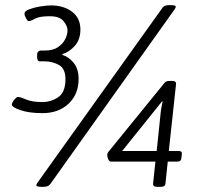

<svg xmlns="http://www.w3.org/2000/svg" viewBox="-20 -723 790 745"><path d="M143 2Q121 2 121 -4Q121 -8 126 -15L612 -695Q619 -703 635 -703H641Q654 -703 658 -701.5Q662 -700 662 -697Q662 -693 657 -686L176 -10Q171 -3 164 -0.5Q157 2 147 2ZM145 -284Q93 -284 59.5 -295.5Q26 -307 26 -317Q26 -324 35 -335.5Q44 -347 50 -347Q58 -347 81.5 -337Q105 -327 144 -327Q178 -327 206 -346Q234 -365 234 -416Q234 -457 208.5 -471Q183 -485 153 -485H134Q124 -485 124 -503V-509Q124 -519 128.5 -523Q133 -527 138 -527H155Q186 -527 205 -540Q224 -553 233 -571Q242 -589 242 -605Q242 -622 226.5 -641Q211 -660 173 -660Q133 -660 116 -650.5Q99 -641 91 -641Q87 -641 81 -652Q75 -663 75 -670Q75 -680 93.5 -687Q112 -694 136.5 -698Q161 -702 178 -702Q227 -702 259.5 -677.5Q292 -653 292 -608Q292 -570 270.5 -545.5Q249 -521 222 -513V-510Q246 -503 265.5 -479.5Q285 -456 285 -417Q285 -357 246 -320.5Q207 -284 145 -284ZM590 2Q573 2 574 -11L583 -96H410Q404 -96 400 -105Q396 -114 396 -121Q396 -128 400 -133L618 -401Q624 -409 637 -409H647Q665 -409 663 -396L635 -137H675Q680 -137 683.5 -134Q687 -131 685 -120L684 -111Q683 -96 669 -96H631L622 -11Q621 2 604 2ZM454 -137H588L604 -291Q606 -302 606.5 -306.5Q607 -311 611 -329L609 -330Z"/></svg>

Font: Asap
Style: Italic
Weight: 400
Italic angle: -6°
Designer: Pablo Cosgaya
Foundry: Omnibus-Type
Version: Version 3.001; ttfautohint (v1.8.3)